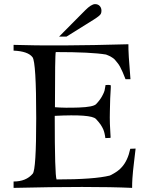

<svg xmlns="http://www.w3.org/2000/svg" viewBox="-20 -911 705 933"><path d="M639 -189Q636 -164 632 -129.5Q628 -95 626.5 -81Q625 -67 623.5 -45Q622 -23 622 2Q423 -7 46 2V-29Q107 -29 139 -67Q156 -86 156 -337Q156 -609 138 -633Q116 -662 46 -665V-693Q253 -686 604 -696Q603 -655 614 -526H590Q583 -545 576 -560.5Q569 -576 563.5 -586.5Q558 -597 550 -606.5Q542 -616 538.5 -620.5Q535 -625 526.5 -630.5Q518 -636 516 -637Q514 -638 505 -642Q496 -646 495 -646Q423 -658 251 -658Q247 -647 247 -390Q294 -386 363.5 -388.5Q433 -391 447 -405Q466 -425 476 -443.5Q486 -462 488 -470.5Q490 -479 493 -498Q514 -499 518 -497Q519 -490 518 -478Q517 -466 515.5 -432.5Q514 -399 514 -373Q513 -339 514 -310Q515 -281 516.5 -261.5Q518 -242 517 -241L492 -240Q492 -242 490.5 -250Q489 -258 488.5 -260.5Q488 -263 486 -270.5Q484 -278 482 -282Q480 -286 476.5 -293Q473 -300 469 -305.5Q465 -311 459 -318.5Q453 -326 446 -333Q423 -357 246 -348Q246 -58 255 -39Q438 -39 514 -58Q555 -78 572 -99Q601 -131 613 -188ZM473 -859Q473 -851 470.5 -845Q468 -839 459.5 -832.5Q451 -826 449.5 -825Q448 -824 436 -816L303 -733H267L394 -861Q424 -891 442 -891Q456 -891 464.5 -882Q473 -873 473 -859Z"/></svg>

Font: GFS Artemisia
Style: Regular
Weight: 400
Designer: Takis Katsoulidis and George D. Matthiopoulos
Foundry: Takis Katsoulidis and George D. Matthiopoulos
Version: Version 1.0